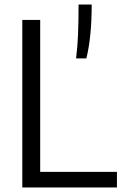

<svg xmlns="http://www.w3.org/2000/svg" viewBox="-20 -828 540 848"><path d="M78.5 0V-740H157.5V-69H496.5V0ZM327 -808H385Q385 -665.5 361.5 -570H316Q322.5 -620 324.8 -677.5Q327 -735 327 -808Z"/></svg>

Font: Encode Sans Semi Condensed
Style: Regular
Weight: 400
Width: 4
Designer: Multiple Designers
Foundry: Impallari Type
Version: Version 2.000